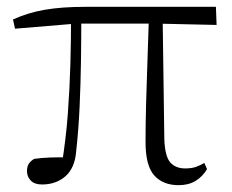

<svg xmlns="http://www.w3.org/2000/svg" viewBox="-20 -528 679 562"><path d="M103 12Q81 12 70 0.5Q59 -11 59 -27Q59 -41 64.5 -49Q70 -57 80 -63Q101 -66 126.5 -67Q152 -68 183 -67L160 -41Q173 -120 178.5 -194.5Q184 -269 186 -340.5Q188 -412 188 -482H218Q218 -415 217 -348Q216 -281 213 -215Q210 -149 203 -85Q199 -36 171.5 -12Q144 12 103 12ZM24 -444 18 -471Q62 -491 111.5 -499.5Q161 -508 229 -508H612L614 -455L433 -459H204ZM503 14Q457 14 431.5 -14.5Q406 -43 406 -112Q406 -161 407.5 -220.5Q409 -280 411.5 -346.5Q414 -413 416 -482H456L461 -120Q463 -70 478.5 -52.5Q494 -35 522 -35Q541 -35 553.5 -39.5Q566 -44 578 -51L586 -33Q573 -11 552.5 1.5Q532 14 503 14Z"/></svg>

Font: Early Summer Mincho VF
Style: Regular
Weight: 250
Designer: GuiWonder
Version: Version 1.002